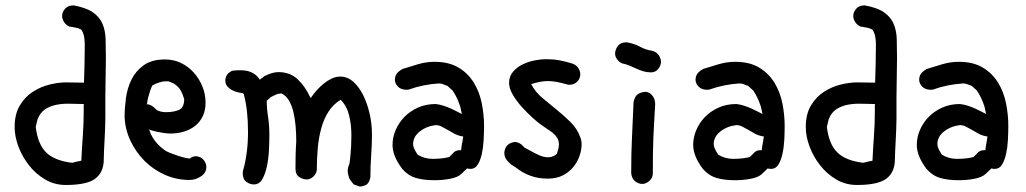

<svg xmlns="http://www.w3.org/2000/svg" viewBox="-20 -642 3798 711"><path d="M236.3 -543.9Q223.6 -549.8 216.8 -561Q210 -572.3 210 -583Q210 -596.7 220.7 -609.4Q231.4 -622.1 252.9 -622.1Q299.8 -613.3 324.2 -596.2Q348.6 -579.1 359.4 -554.2Q370.1 -529.3 371.1 -497.1Q372.1 -464.8 372.1 -426.8Q372.1 -390.6 371.1 -355.5Q370.1 -320.3 370.1 -283.2V-203.1Q370.1 -184.6 369.1 -163.6Q368.2 -142.6 367.2 -122.1Q366.2 -101.6 365.2 -83Q364.3 -64.5 364.3 -51.8Q364.3 -4.9 333.5 19Q302.7 43 223.6 43Q181.6 43 147 22.5Q112.3 2 87.4 -29.8Q62.5 -61.5 48.3 -99.1Q34.2 -136.7 34.2 -171.9Q34.2 -219.7 53.7 -252Q73.2 -284.2 102.5 -302.7Q131.8 -321.3 164.6 -329.1Q197.3 -336.9 223.6 -336.9Q240.2 -336.9 256.8 -336.4Q273.4 -335.9 291 -335.9Q292 -368.2 293 -404.8Q293.9 -441.4 293.9 -476.6Q293.9 -492.2 291.5 -505.9Q289.1 -519.5 281.2 -532.2Q270.5 -538.1 260.7 -539.6Q251 -541 236.3 -543.9ZM290 -253.9Q291 -255.9 291 -255.9Q290 -256.8 290 -256.8Q266.6 -256.8 240.7 -257.8Q214.8 -258.8 190.9 -254.4Q167 -250 147.9 -237.8Q128.9 -225.6 119.1 -200.2Q117.2 -194.3 115.7 -186.5Q114.3 -178.7 112.3 -171.9Q120.1 -107.4 151.4 -77.1Q182.6 -46.9 247.1 -39.1Q256.8 -42 266.1 -43.9Q275.4 -45.9 281.2 -46.9Q283.2 -91.8 286.6 -137.7Q290 -183.6 290 -232.4Z M524.4 -257.8Q522.5 -256.8 522.5 -255.9H524.4Q531.2 -255.9 538.1 -252.4Q544.9 -249 549.8 -244.6Q554.7 -240.2 558.1 -236.8Q561.5 -233.4 562.5 -233.4Q577.1 -226.6 594.7 -226.6Q623 -226.6 642.6 -234.9Q662.1 -243.2 662.1 -275.4Q656.2 -294.9 648.9 -307.6Q641.6 -320.3 625 -332L604.5 -340.8H590.8Q583 -340.8 570.3 -336.9Q557.6 -333 544.9 -326.2Q541 -320.3 537.1 -309.1Q533.2 -297.9 530.3 -287.1Q527.3 -276.4 525.9 -267.6Q524.4 -258.8 524.4 -257.8ZM532.2 -163.1 529.3 -173.8Q541 -122.1 585.9 -88.9Q595.7 -81.1 610.8 -75.2Q626 -69.3 641.1 -64.5Q656.2 -59.6 668 -57.1Q679.7 -54.7 682.6 -54.7Q692.4 -63.5 707 -63.5Q724.6 -61.5 734.4 -49.3Q744.1 -37.1 744.1 -23.4Q744.1 -2 724.1 11.2Q704.1 24.4 681.6 24.4Q633.8 24.4 590.8 5.4Q547.9 -13.7 515.6 -45.9Q483.4 -78.1 463.4 -120.1Q443.4 -162.1 441.4 -209Q441.4 -241.2 446.3 -278.3Q451.2 -315.4 466.8 -347.2Q482.4 -378.9 512.2 -400.4Q542 -421.9 591.8 -421.9Q623 -421.9 650.4 -408.7Q677.7 -395.5 697.8 -373Q717.8 -350.6 729.5 -321.8Q741.2 -293 741.2 -261.7Q741.2 -233.4 731 -211.9Q720.7 -190.4 703.1 -176.3Q685.5 -162.1 661.6 -154.8Q637.7 -147.5 611.3 -147.5Q600.6 -147.5 587.4 -149.4Q574.2 -151.4 562.5 -153.8Q550.8 -156.2 542.5 -158.7Q534.2 -161.1 532.2 -163.1Z M839.8 -379.9Q843.8 -380.9 848.6 -380.9Q853.5 -380.9 860.4 -381.8H861.3H872.1Q919.9 -381.8 942.4 -346.7L946.3 -350.6Q950.2 -351.6 959 -360.4L961.9 -361.3Q989.3 -375 1010.7 -375Q1054.7 -375 1083 -347.7Q1111.3 -320.3 1127.9 -283.2Q1127.9 -282.2 1129.9 -280.3L1130.9 -279.3Q1140.6 -293.9 1153.3 -308.1Q1166 -322.3 1180.2 -333.5Q1194.3 -344.7 1209.5 -351.6Q1224.6 -358.4 1240.2 -358.4Q1266.6 -358.4 1288.1 -339.4Q1309.6 -320.3 1324.7 -290Q1339.8 -259.8 1348.6 -221.7Q1357.4 -183.6 1357.4 -144.5Q1357.4 -105.5 1354.5 -65.9Q1351.6 -26.4 1351.6 14.6Q1346.7 38.1 1334 43.5Q1321.3 48.8 1312.5 48.8L1290 41Q1286.1 37.1 1274.4 20.5V19.5Q1273.4 19.5 1273.4 18.6Q1273.4 17.6 1272.9 17.6Q1272.5 17.6 1272.5 15.6L1270.5 8.8Q1267.6 0 1267.6 -9.8Q1267.6 -17.6 1270 -24.9Q1272.5 -32.2 1274.4 -37.1L1277.3 -61.5Q1279.3 -81.1 1280.3 -101.1Q1281.2 -121.1 1281.2 -141.6Q1281.2 -180.7 1272.5 -215.8Q1263.7 -251 1241.2 -272.5Q1212.9 -254.9 1195.8 -227.5Q1178.7 -200.2 1169.4 -166Q1160.2 -131.8 1156.7 -93.3Q1153.3 -54.7 1153.3 -16.6Q1153.3 -1 1141.6 10.7Q1129.9 22.5 1116.2 22.5Q1102.5 22.5 1088.4 13.7Q1074.2 4.9 1074.2 -17.6Q1074.2 -41 1074.7 -65.4Q1075.2 -89.8 1077.1 -118.2Q1077.1 -146.5 1074.7 -174.8Q1072.3 -203.1 1066.4 -227.5Q1060.5 -252 1049.8 -270Q1039.1 -288.1 1022.5 -295.9Q1011.7 -295.9 1002.4 -292Q993.2 -288.1 984.4 -283.2L981.4 -281.2Q970.7 -270.5 967.8 -269.5Q967.8 -240.2 972.7 -209Q977.5 -177.7 977.5 -144.5Q977.5 -120.1 976.1 -88.4Q974.6 -56.6 968.8 -27.8Q962.9 1 951.7 21Q940.4 41 919.9 41Q905.3 41 892.1 31.2Q878.9 21.5 878.9 -1Q878.9 -6.8 879.9 -9.8Q898.4 -74.2 898.4 -153.3Q898.4 -236.3 882.8 -293L879.9 -296.9Q870.1 -297.9 858.9 -300.8Q847.7 -303.7 837.9 -309.1Q828.1 -314.5 821.3 -322.8Q814.5 -331.1 814.5 -343.8Q814.5 -368.2 839.8 -379.9Z M1695.3 -136.7 1688.5 -137.7Q1673.8 -140.6 1661.6 -147.5Q1649.4 -154.3 1637.7 -161.1Q1626 -168 1615.2 -173.3Q1604.5 -178.7 1593.8 -178.7Q1559.6 -174.8 1534.7 -155.3Q1509.8 -135.7 1509.8 -108.4Q1509.8 -100.6 1513.7 -91.8Q1517.6 -83 1526.4 -69.3Q1551.8 -53.7 1582 -53.7Q1617.2 -53.7 1643.6 -60.5L1656.2 -73.2Q1666 -85.9 1682.6 -85.9H1687.5Q1688.5 -93.8 1689.5 -101.6Q1690.4 -109.4 1692.4 -117.2ZM1710 -18.6 1687.5 2.9Q1674.8 14.6 1647 20Q1619.1 25.4 1588.9 25.4Q1547.9 25.4 1519 16.6Q1490.2 7.8 1468.8 -17.6Q1433.6 -64.5 1433.6 -105.5Q1433.6 -132.8 1444.8 -159.7Q1456.1 -186.5 1476.6 -208Q1497.1 -229.5 1526.9 -243.2Q1556.6 -256.8 1593.8 -256.8Q1609.4 -254.9 1624 -250Q1638.7 -245.1 1651.4 -239.3Q1664.1 -233.4 1674.3 -228Q1684.6 -222.7 1690.4 -219.7L1684.6 -246.1Q1679.7 -261.7 1672.9 -276.9Q1666 -292 1656.2 -306.6L1636.7 -324.2Q1628.9 -326.2 1622.1 -329.6Q1615.2 -333 1604.5 -333Q1576.2 -331.1 1548.8 -325.7Q1521.5 -320.3 1494.1 -310.5Q1491.2 -309.6 1485.4 -309.6Q1464.8 -309.6 1453.6 -321.3Q1442.4 -333 1442.4 -346.7Q1442.4 -358.4 1448.2 -367.7Q1454.1 -377 1470.7 -386.7Q1496.1 -394.5 1526.9 -403.8Q1557.6 -413.1 1588.9 -413.1Q1642.6 -413.1 1678.2 -391.6Q1713.9 -370.1 1734.9 -335.4Q1755.9 -300.8 1764.2 -258.8Q1772.5 -216.8 1772.5 -175.8Q1772.5 -151.4 1771 -123.5Q1769.5 -95.7 1764.2 -71.8Q1758.8 -47.9 1749 -32.2Q1739.3 -16.6 1722.7 -16.6Q1718.8 -16.6 1714.8 -17.1Q1710.9 -17.6 1710 -18.6Z M2097.7 -407.2Q2113.3 -402.3 2121.1 -390.6Q2128.9 -378.9 2128.9 -367.2Q2128.9 -350.6 2117.2 -339.4Q2105.5 -328.1 2088.9 -328.1Q2084 -328.1 2081.1 -329.1Q2060.5 -335 2043 -338.4Q2025.4 -341.8 2008.8 -341.8Q1994.1 -341.8 1979.5 -338.9Q1964.8 -335.9 1948.2 -331.1L1947.3 -330.1Q1961.9 -301.8 1987.3 -280.3Q2012.7 -258.8 2040 -236.8Q2067.4 -214.8 2092.3 -190.4Q2117.2 -166 2128.9 -133.8Q2133.8 -121.1 2133.8 -107.4Q2133.8 -86.9 2126 -64.5Q2118.2 -42 2103 -23.4Q2087.9 -4.9 2064.5 7.3Q2041 19.5 2008.8 19.5Q1972.7 19.5 1942.9 8.3Q1913.1 -2.9 1890.6 -21.5L1872.1 -33.2L1863.3 -42Q1848.6 -54.7 1847.7 -73.2V-79.1Q1850.6 -97.7 1860.8 -106Q1871.1 -114.3 1885.7 -116.2Q1905.3 -116.2 1921.9 -95.7L1945.3 -83Q1959 -75.2 1976.1 -67.4Q1993.2 -59.6 2009.8 -59.6Q2023.4 -59.6 2036.1 -67.4L2042 -72.3Q2044.9 -81.1 2047.4 -89.8Q2049.8 -98.6 2049.8 -106.4Q2049.8 -121.1 2043.5 -131.3Q2037.1 -141.6 2026.9 -149.9Q2016.6 -158.2 2004.9 -165.5Q1993.2 -172.9 1981.4 -181.6Q1970.7 -189.5 1951.7 -206.5Q1932.6 -223.6 1913.1 -245.1Q1893.6 -266.6 1879.4 -290.5Q1865.2 -314.5 1865.2 -335Q1865.2 -359.4 1879.9 -376.5Q1894.5 -393.6 1916 -403.8Q1937.5 -414.1 1960.9 -418.5Q1984.4 -422.9 2001 -422.9Q2028.3 -422.9 2050.3 -418.9Q2072.3 -415 2097.7 -407.2Z M2326.2 -264.6Q2331.1 -287.1 2343.8 -294.4Q2356.4 -301.8 2373 -301.8Q2386.7 -299.8 2396.5 -287.1Q2406.2 -274.4 2406.2 -255.9Q2404.3 -217.8 2402.3 -188Q2400.4 -158.2 2399.4 -129.9Q2398.4 -101.6 2397.9 -70.8Q2397.5 -40 2397.5 0Q2397.5 16.6 2384.8 27.8Q2372.1 39.1 2358.4 39.1Q2344.7 39.1 2332 29.3Q2319.3 19.5 2317.4 -1Q2317.4 -78.1 2320.3 -132.8ZM2284.2 -407.2Q2272.5 -412.1 2265.1 -422.4Q2257.8 -432.6 2257.8 -443.4Q2257.8 -458 2268.1 -471.7Q2278.3 -485.4 2300.8 -485.4Q2329.1 -480.5 2350.6 -468.8Q2372.1 -457 2394.5 -454.1Q2412.1 -449.2 2419.9 -437Q2427.7 -424.8 2427.7 -413.1Q2427.7 -399.4 2417.5 -386.7Q2407.2 -374 2390.6 -374Q2376 -374 2362.8 -377.9Q2349.6 -381.8 2336.9 -387.7Q2324.2 -393.6 2311.5 -398.9Q2298.8 -404.3 2284.2 -407.2Z M2808.6 -136.7 2801.8 -137.7Q2787.1 -140.6 2774.9 -147.5Q2762.7 -154.3 2751 -161.1Q2739.3 -168 2728.5 -173.3Q2717.8 -178.7 2707 -178.7Q2672.9 -174.8 2647.9 -155.3Q2623 -135.7 2623 -108.4Q2623 -100.6 2627 -91.8Q2630.9 -83 2639.6 -69.3Q2665 -53.7 2695.3 -53.7Q2730.5 -53.7 2756.8 -60.5L2769.5 -73.2Q2779.3 -85.9 2795.9 -85.9H2800.8Q2801.8 -93.8 2802.7 -101.6Q2803.7 -109.4 2805.7 -117.2ZM2823.2 -18.6 2800.8 2.9Q2788.1 14.6 2760.3 20Q2732.4 25.4 2702.1 25.4Q2661.1 25.4 2632.3 16.6Q2603.5 7.8 2582 -17.6Q2546.9 -64.5 2546.9 -105.5Q2546.9 -132.8 2558.1 -159.7Q2569.3 -186.5 2589.8 -208Q2610.4 -229.5 2640.1 -243.2Q2669.9 -256.8 2707 -256.8Q2722.7 -254.9 2737.3 -250Q2752 -245.1 2764.6 -239.3Q2777.3 -233.4 2787.6 -228Q2797.9 -222.7 2803.7 -219.7L2797.9 -246.1Q2793 -261.7 2786.1 -276.9Q2779.3 -292 2769.5 -306.6L2750 -324.2Q2742.2 -326.2 2735.4 -329.6Q2728.5 -333 2717.8 -333Q2689.5 -331.1 2662.1 -325.7Q2634.8 -320.3 2607.4 -310.5Q2604.5 -309.6 2598.6 -309.6Q2578.1 -309.6 2566.9 -321.3Q2555.7 -333 2555.7 -346.7Q2555.7 -358.4 2561.5 -367.7Q2567.4 -377 2584 -386.7Q2609.4 -394.5 2640.1 -403.8Q2670.9 -413.1 2702.1 -413.1Q2755.9 -413.1 2791.5 -391.6Q2827.1 -370.1 2848.1 -335.4Q2869.1 -300.8 2877.4 -258.8Q2885.7 -216.8 2885.7 -175.8Q2885.7 -151.4 2884.3 -123.5Q2882.8 -95.7 2877.4 -71.8Q2872.1 -47.9 2862.3 -32.2Q2852.5 -16.6 2835.9 -16.6Q2832 -16.6 2828.1 -17.1Q2824.2 -17.6 2823.2 -18.6Z M3166 -543.9Q3153.3 -549.8 3146.5 -561Q3139.6 -572.3 3139.6 -583Q3139.6 -596.7 3150.4 -609.4Q3161.1 -622.1 3182.6 -622.1Q3229.5 -613.3 3253.9 -596.2Q3278.3 -579.1 3289.1 -554.2Q3299.8 -529.3 3300.8 -497.1Q3301.8 -464.8 3301.8 -426.8Q3301.8 -390.6 3300.8 -355.5Q3299.8 -320.3 3299.8 -283.2V-203.1Q3299.8 -184.6 3298.8 -163.6Q3297.9 -142.6 3296.9 -122.1Q3295.9 -101.6 3294.9 -83Q3293.9 -64.5 3293.9 -51.8Q3293.9 -4.9 3263.2 19Q3232.4 43 3153.3 43Q3111.3 43 3076.7 22.5Q3042 2 3017.1 -29.8Q2992.2 -61.5 2978 -99.1Q2963.9 -136.7 2963.9 -171.9Q2963.9 -219.7 2983.4 -252Q3002.9 -284.2 3032.2 -302.7Q3061.5 -321.3 3094.2 -329.1Q3127 -336.9 3153.3 -336.9Q3169.9 -336.9 3186.5 -336.4Q3203.1 -335.9 3220.7 -335.9Q3221.7 -368.2 3222.7 -404.8Q3223.6 -441.4 3223.6 -476.6Q3223.6 -492.2 3221.2 -505.9Q3218.8 -519.5 3210.9 -532.2Q3200.2 -538.1 3190.4 -539.6Q3180.7 -541 3166 -543.9ZM3219.7 -253.9Q3220.7 -255.9 3220.7 -255.9Q3219.7 -256.8 3219.7 -256.8Q3196.3 -256.8 3170.4 -257.8Q3144.5 -258.8 3120.6 -254.4Q3096.7 -250 3077.6 -237.8Q3058.6 -225.6 3048.8 -200.2Q3046.9 -194.3 3045.4 -186.5Q3043.9 -178.7 3042 -171.9Q3049.8 -107.4 3081.1 -77.1Q3112.3 -46.9 3176.8 -39.1Q3186.5 -42 3195.8 -43.9Q3205.1 -45.9 3210.9 -46.9Q3212.9 -91.8 3216.3 -137.7Q3219.7 -183.6 3219.7 -232.4Z M3636.7 -136.7 3629.9 -137.7Q3615.2 -140.6 3603 -147.5Q3590.8 -154.3 3579.1 -161.1Q3567.4 -168 3556.6 -173.3Q3545.9 -178.7 3535.2 -178.7Q3501 -174.8 3476.1 -155.3Q3451.2 -135.7 3451.2 -108.4Q3451.2 -100.6 3455.1 -91.8Q3459 -83 3467.8 -69.3Q3493.2 -53.7 3523.4 -53.7Q3558.6 -53.7 3585 -60.5L3597.7 -73.2Q3607.4 -85.9 3624 -85.9H3628.9Q3629.9 -93.8 3630.9 -101.6Q3631.8 -109.4 3633.8 -117.2ZM3651.4 -18.6 3628.9 2.9Q3616.2 14.6 3588.4 20Q3560.5 25.4 3530.3 25.4Q3489.3 25.4 3460.4 16.6Q3431.6 7.8 3410.2 -17.6Q3375 -64.5 3375 -105.5Q3375 -132.8 3386.2 -159.7Q3397.5 -186.5 3418 -208Q3438.5 -229.5 3468.3 -243.2Q3498 -256.8 3535.2 -256.8Q3550.8 -254.9 3565.4 -250Q3580.1 -245.1 3592.8 -239.3Q3605.5 -233.4 3615.7 -228Q3626 -222.7 3631.8 -219.7L3626 -246.1Q3621.1 -261.7 3614.3 -276.9Q3607.4 -292 3597.7 -306.6L3578.1 -324.2Q3570.3 -326.2 3563.5 -329.6Q3556.6 -333 3545.9 -333Q3517.6 -331.1 3490.2 -325.7Q3462.9 -320.3 3435.5 -310.5Q3432.6 -309.6 3426.8 -309.6Q3406.2 -309.6 3395 -321.3Q3383.8 -333 3383.8 -346.7Q3383.8 -358.4 3389.6 -367.7Q3395.5 -377 3412.1 -386.7Q3437.5 -394.5 3468.3 -403.8Q3499 -413.1 3530.3 -413.1Q3584 -413.1 3619.6 -391.6Q3655.3 -370.1 3676.3 -335.4Q3697.3 -300.8 3705.6 -258.8Q3713.9 -216.8 3713.9 -175.8Q3713.9 -151.4 3712.4 -123.5Q3710.9 -95.7 3705.6 -71.8Q3700.2 -47.9 3690.4 -32.2Q3680.7 -16.6 3664.1 -16.6Q3660.2 -16.6 3656.2 -17.1Q3652.3 -17.6 3651.4 -18.6Z"/></svg>

Font: Single Day
Style: Regular
Weight: 400
Designer: DXKorea
Foundry: DXKorea
Version: Version 1.00